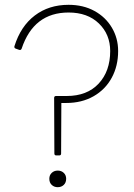

<svg xmlns="http://www.w3.org/2000/svg" viewBox="-20 -768 559 798"><path d="M214 -122Q206 -122 206 -130L205 -361Q205 -369 213 -369H257Q342 -369 390 -420.5Q438 -472 438 -556Q438 -625 391 -670.5Q344 -716 265 -716Q120 -716 70 -566Q67 -558 59 -561L45 -566Q38 -569 40 -576Q66 -659 124.5 -703.5Q183 -748 265 -748Q326 -748 372.5 -722.5Q419 -697 445 -653Q471 -609 471 -556Q471 -494 444.5 -445Q418 -396 369 -368Q320 -340 255 -340H235L234 -130Q234 -122 226 -122ZM185 -25Q185 -40 195 -49.5Q205 -59 220 -59Q235 -59 245 -49.5Q255 -40 255 -25Q255 -9 245 0.5Q235 10 220 10Q205 10 195 0.5Q185 -9 185 -25Z"/></svg>

Font: LINE Seed Sans TH App Thin
Style: Regular
Weight: 250
Designer: Dalton Maag Ltd | Thai characters by Cadson Demak Co.,Ltd.
Foundry: Dalton Maag Ltd
Version: Version 1.003